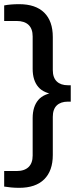

<svg xmlns="http://www.w3.org/2000/svg" viewBox="-38 -770 370 920"><path d="M54 130Q33.5 130 15 128.2Q-3.5 126.5 -18 124V49.5H41.5Q79 49.5 98.8 30.5Q118.5 11.5 118.5 -24.5V-204Q118.5 -259 145.5 -291Q172.5 -323 235 -328.5V-315.5Q172.5 -321.5 145.5 -353.2Q118.5 -385 118.5 -440V-595.5Q118.5 -632 98.8 -650.8Q79 -669.5 41.5 -669.5H-18V-744Q-3.5 -747 15 -748.5Q33.5 -750 54 -750Q132.5 -750 173.8 -709.5Q215 -669 215 -592.5V-434.5Q215 -398 234 -379.8Q253 -361.5 287.5 -361.5H301V-283H287.5Q253 -283 234 -264.8Q215 -246.5 215 -210V-27.5Q215 48.5 173.8 89.2Q132.5 130 54 130Z"/></svg>

Font: Encode Sans SC Condensed Medium
Style: Regular
Weight: 500
Width: 3
Designer: Multiple Designers
Foundry: Impallari Type
Version: Version 3.002